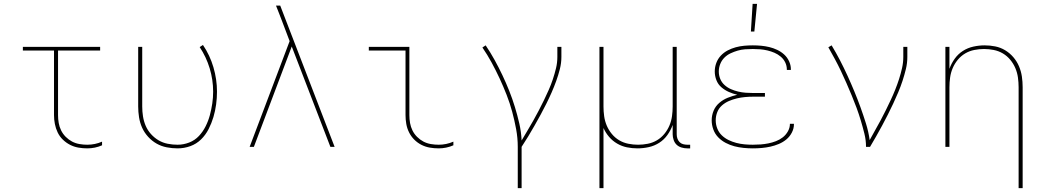

<svg xmlns="http://www.w3.org/2000/svg" viewBox="-20 -764 5440 999"><path d="M434 8Q411 8 388 4Q365 0 344.5 -10.5Q324 -21 307 -37.5Q290 -54 280 -75Q270 -96 265.5 -119Q261 -142 261 -165V-501H99V-520H501V-501H282V-165Q282 -144 285.5 -124Q289 -104 298 -85.5Q307 -67 322 -52Q337 -37 355 -27.5Q373 -18 393.5 -14.5Q414 -11 434 -11Q454 -11 473.5 -15Q493 -19 511 -27V-8Q493 0 473.5 4Q454 8 434 8Z M904 8Q876 8 847.5 2.5Q819 -3 794.5 -17Q770 -31 750.5 -52.5Q731 -74 719.5 -99.5Q708 -125 703.5 -153.5Q699 -182 699 -210V-520H720V-210Q720 -184 724 -158.5Q728 -133 738 -109.5Q748 -86 765.5 -66.5Q783 -47 805 -34Q827 -21 852.5 -16Q878 -11 904 -11Q935 -11 964.5 -22.5Q994 -34 1015 -56.5Q1036 -79 1050 -107Q1064 -135 1072 -165Q1080 -195 1084.5 -225.5Q1089 -256 1089 -287Q1089 -349 1071 -408.5Q1053 -468 1019 -519L1036 -530Q1072 -477 1090.5 -414Q1109 -351 1109 -287Q1109 -254 1104.5 -220.5Q1100 -187 1090.5 -155Q1081 -123 1065.5 -92.5Q1050 -62 1026 -38.5Q1002 -15 970 -3.5Q938 8 904 8Z M1279 0 1487 -550 1448 -653Q1440 -674 1432 -694.5Q1424 -715 1416 -735H1438L1721 0H1699L1498 -522L1301 0Z M2263 8Q2239 8 2216 4Q2193 0 2172.5 -10.5Q2152 -21 2135.5 -37.5Q2119 -54 2108.5 -75Q2098 -96 2094 -119Q2090 -142 2090 -165V-501H1899V-520H2110V-165Q2110 -144 2113.5 -124Q2117 -104 2126 -85.5Q2135 -67 2150 -52Q2165 -37 2183 -27.5Q2201 -18 2221.5 -14.5Q2242 -11 2263 -11Q2282 -11 2301.5 -15Q2321 -19 2339 -27V-8Q2321 0 2301.5 4Q2282 8 2263 8Z M2674 215V0Q2674 -46 2665.5 -92Q2657 -138 2645 -182.5Q2633 -227 2616 -270.5Q2599 -314 2579.5 -356Q2560 -398 2538 -438.5Q2516 -479 2490 -517L2507 -528Q2532 -491 2553.5 -452Q2575 -413 2594 -373Q2613 -333 2629.5 -291.5Q2646 -250 2659 -207.5Q2672 -165 2682 -121.5Q2692 -78 2694 -33Q2709 -59 2724.5 -84.5Q2740 -110 2754.5 -136Q2769 -162 2783 -188.5Q2797 -215 2810 -242Q2823 -269 2835 -296Q2847 -323 2856.5 -351.5Q2866 -380 2873 -409Q2880 -438 2880 -468V-520H2901V-468Q2901 -436 2893 -404.5Q2885 -373 2874 -342.5Q2863 -312 2850 -282.5Q2837 -253 2822.5 -224Q2808 -195 2792.5 -166.5Q2777 -138 2761 -110Q2745 -82 2728.5 -54.5Q2712 -27 2694 0V215Z M3099 215V-520H3120V-210Q3120 -185 3123.5 -159.5Q3127 -134 3137 -110.5Q3147 -87 3163.5 -67Q3180 -47 3202 -34Q3224 -21 3249.5 -16Q3275 -11 3300 -11Q3325 -11 3350.5 -16Q3376 -21 3398 -34Q3420 -47 3436.5 -67Q3453 -87 3463 -110.5Q3473 -134 3476.5 -159.5Q3480 -185 3480 -210V-520H3501V-65Q3501 -54 3504.5 -43.5Q3508 -33 3515.5 -25Q3523 -17 3534 -14Q3545 -11 3556 -11H3571V8H3556Q3541 8 3526 3.5Q3511 -1 3500.5 -11Q3490 -21 3485 -36Q3480 -51 3480 -65V-114Q3470 -86 3452.5 -61.5Q3435 -37 3410 -21Q3385 -5 3355.5 1.5Q3326 8 3297 8Q3269 8 3242 2.5Q3215 -3 3191 -17Q3167 -31 3149 -52Q3131 -73 3120 -98V215Z M3897 8Q3873 8 3848.5 5.5Q3824 3 3801 -3Q3778 -9 3756 -20.5Q3734 -32 3717 -49.5Q3700 -67 3691.5 -90.5Q3683 -114 3683 -138Q3683 -164 3693 -188Q3703 -212 3723 -229Q3743 -246 3767 -255.5Q3791 -265 3816 -271Q3794 -276 3772.5 -285.5Q3751 -295 3733.5 -310Q3716 -325 3707.5 -347Q3699 -369 3699 -392Q3699 -415 3707 -436.5Q3715 -458 3730.5 -474.5Q3746 -491 3766 -501.5Q3786 -512 3808 -518Q3830 -524 3852.5 -526Q3875 -528 3897 -528Q3919 -528 3940.5 -526Q3962 -524 3983 -519Q4004 -514 4024 -504.5Q4044 -495 4060 -480.5Q4076 -466 4085.5 -445.5Q4095 -425 4095 -404V-400H4074V-403Q4074 -422 4065.5 -439.5Q4057 -457 4042 -469.5Q4027 -482 4009.5 -489.5Q3992 -497 3973 -501.5Q3954 -506 3935 -507.5Q3916 -509 3897 -509Q3877 -509 3857 -507.5Q3837 -506 3818 -500.5Q3799 -495 3781 -486.5Q3763 -478 3749 -464Q3735 -450 3727.5 -431Q3720 -412 3720 -392Q3720 -372 3727.5 -353.5Q3735 -335 3750 -321.5Q3765 -308 3783.5 -300Q3802 -292 3821 -287.5Q3840 -283 3860 -281.5Q3880 -280 3900 -280H3960V-261H3900Q3878 -261 3856.5 -259Q3835 -257 3814 -252Q3793 -247 3773 -238.5Q3753 -230 3736.5 -215.5Q3720 -201 3712 -180.5Q3704 -160 3704 -138Q3704 -116 3712 -95.5Q3720 -75 3735.5 -60Q3751 -45 3770.5 -35.5Q3790 -26 3811 -20.5Q3832 -15 3853.5 -13Q3875 -11 3897 -11Q3918 -11 3938 -12.5Q3958 -14 3978 -18Q3998 -22 4017.5 -29.5Q4037 -37 4053 -49.5Q4069 -62 4079.5 -80.5Q4090 -99 4090 -119V-120H4111V-118Q4111 -95 4100 -74Q4089 -53 4071.5 -38.5Q4054 -24 4032.5 -15Q4011 -6 3988.5 -1Q3966 4 3943 6Q3920 8 3897 8ZM3887 -600 3896 -744H3919L3905 -600Z M4486 0Q4486 -35 4477.5 -69Q4469 -103 4459 -136.5Q4449 -170 4437 -202.5Q4425 -235 4411.5 -267.5Q4398 -300 4384 -332Q4370 -364 4355 -395.5Q4340 -427 4323.5 -457.5Q4307 -488 4290 -518L4307 -528Q4330 -490 4350.5 -450.5Q4371 -411 4389.5 -370.5Q4408 -330 4425 -289Q4442 -248 4457 -206.5Q4472 -165 4485.5 -122Q4499 -79 4505 -35Q4519 -61 4533.5 -86.5Q4548 -112 4562 -138Q4576 -164 4589 -190.5Q4602 -217 4614.5 -243.5Q4627 -270 4638 -297.5Q4649 -325 4658 -353Q4667 -381 4673.5 -410Q4680 -439 4680 -468V-520H4701V-468Q4701 -436 4693.5 -405Q4686 -374 4676 -343.5Q4666 -313 4653.5 -283.5Q4641 -254 4627.5 -225Q4614 -196 4599.5 -167.5Q4585 -139 4570 -111Q4555 -83 4539 -55Q4523 -27 4507 0Z M5280 215V-310Q5280 -335 5276.5 -360.5Q5273 -386 5263 -409.5Q5253 -433 5236.5 -453Q5220 -473 5198 -486Q5176 -499 5150.5 -504Q5125 -509 5100 -509Q5075 -509 5049.5 -504Q5024 -499 5002 -486Q4980 -473 4963.5 -453Q4947 -433 4937 -409.5Q4927 -386 4923.5 -360.5Q4920 -335 4920 -310V0H4899V-520H4920V-406Q4930 -434 4947.5 -458.5Q4965 -483 4990 -499Q5015 -515 5044.5 -521.5Q5074 -528 5103 -528Q5131 -528 5158.5 -522.5Q5186 -517 5210 -502.5Q5234 -488 5252.5 -466.5Q5271 -445 5282 -419Q5293 -393 5297 -365.5Q5301 -338 5301 -310V215Z"/></svg>

Font: Iosevka Thin Extended
Style: Regular
Weight: 100
Width: 7
Monospace: yes
Designer: Belleve Invis
Foundry: Belleve Invis
Version: Version 32.5.0; ttfautohint (v1.8.4)